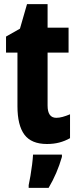

<svg xmlns="http://www.w3.org/2000/svg" viewBox="-20 -683 374 924"><path d="M251 -116Q265 -116 281.5 -120.5Q298 -125 317 -133V-18Q292 -4 265 3Q238 10 206 10Q131 10 97.5 -35Q64 -80 64 -172V-430H9V-507L76 -545L110 -663H209V-550H310V-430H209V-175Q209 -116 251 -116ZM278 72Q255 152 214 221H118V208Q122 190 126.5 163.5Q131 137 134.5 109Q138 81 139 61H278Z"/></svg>

Font: Noto Sans Hebrew ExtraCondensed ExtraBold
Style: Regular
Weight: 800
Width: 2
Designer: Monotype Design Team
Foundry: Monotype Imaging Inc.
Version: Version 2.004; ttfautohint (v1.8.4.7-5d5b)